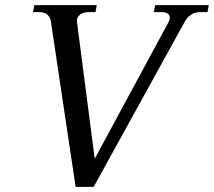

<svg xmlns="http://www.w3.org/2000/svg" viewBox="-20 -720 829 744"><path d="M177 -638Q175 -654 163 -663.5Q151 -673 134 -673H108L113 -700H355L350 -673H322Q303 -673 290 -663Q277 -653 278 -637L347 -105L633 -634Q638 -644 638 -651Q638 -662 629.5 -667.5Q621 -673 609 -673H576L581 -700H789L784 -673H754Q736 -673 720.5 -663Q705 -653 696 -636L343 4H273Z"/></svg>

Font: Taviraj
Style: Italic
Weight: 400
Italic angle: -12°
Designer: Katatrad Team
Foundry: CadsonDemak
Version: Version 1.001